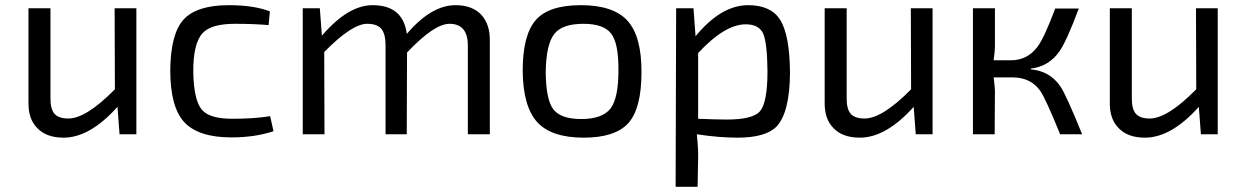

<svg xmlns="http://www.w3.org/2000/svg" viewBox="-20 -519 4789 742"><path d="M507 0H442L434 -106Q327 13 226 13Q159 13 124 -24Q89 -59 90 -123V-487H175V-144Q174 -99 190 -80Q206 -61 244 -61Q313 -61 424 -174L423 -487H507Z M1037 -12Q966 12 874 12Q746 12 691 -48Q638 -107 638 -247Q639 -387 689 -443Q740 -499 864 -499Q961 -499 1023 -475L1018 -422Q962 -427 888 -427Q796 -427 763 -391Q726 -351 727 -240Q729 -130 761 -94Q791 -60 878 -60Q962 -60 1024 -70Z M1224 -381Q1325 -499 1420 -499Q1538 -499 1552 -388Q1647 -499 1740 -499Q1804 -499 1839 -463Q1873 -427 1873 -364V0H1788V-343Q1788 -427 1717 -427Q1658 -427 1553 -316L1552 0H1470V-343Q1470 -388 1454 -407Q1438 -427 1399 -427Q1340 -427 1233 -318L1234 0H1150V-487H1216Z M2404 -440Q2460 -379 2459 -239Q2459 -101 2409 -44Q2358 13 2236 13Q2112 13 2057 -46Q2001 -107 2000 -246Q2000 -384 2051 -442Q2101 -499 2225 -499Q2349 -499 2404 -440ZM2123 -389Q2090 -348 2089 -239Q2090 -135 2118 -97Q2147 -59 2226 -59Q2307 -59 2339 -99Q2370 -139 2370 -246Q2371 -351 2342 -389Q2313 -427 2235 -427Q2154 -427 2123 -389Z M2668 -379Q2767 -499 2871 -499Q2958 -499 2994 -444Q3032 -385 3033 -238Q3032 -84 2981 -30Q2939 13 2830 13Q2759 13 2673 0Q2679 58 2678 93L2676 203H2591L2593 -487H2660ZM2678 -60Q2751 -57 2789 -57Q2889 -57 2917 -89Q2946 -123 2946 -244Q2945 -354 2929 -390Q2912 -425 2862 -425Q2781 -425 2678 -314Z M3584 0H3519L3511 -106Q3404 13 3303 13Q3236 13 3201 -24Q3166 -59 3167 -123V-487H3252V-144Q3251 -99 3267 -80Q3283 -61 3321 -61Q3390 -61 3501 -174L3500 -487H3584Z M3963 -251Q4037 -245 4078 -185Q4101 -151 4162 0H4077Q4021 -138 4000 -168Q3964 -219 3895 -220H3820Q3824 -189 3825 -170L3824 0H3740V-487H3825V-341Q3825 -323 3820 -286H3886Q3951 -286 3990 -339Q4016 -374 4058 -486H4149Q4102 -360 4074 -320Q4033 -262 3964 -254Z M4686 0H4621L4613 -106Q4506 13 4405 13Q4338 13 4303 -24Q4268 -59 4269 -123V-487H4354V-144Q4353 -99 4369 -80Q4385 -61 4423 -61Q4492 -61 4603 -174L4602 -487H4686Z"/></svg>

Font: Taylor Sans
Style: Regular
Weight: 400
Italic angle: -8°
Designer: Natanael Gama
Version: Version 1.001 September 8, 2015